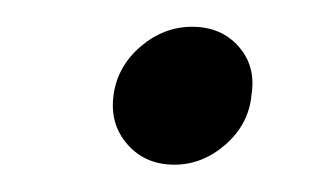

<svg xmlns="http://www.w3.org/2000/svg" viewBox="-20 -428 241 142"><path d="M108.9 -306.2Q87.4 -306.2 74.2 -321.3Q61 -336.4 64 -357.9Q66.9 -378.9 84 -393.6Q101.1 -408.2 122.1 -408.2Q143.6 -408.2 156.5 -393.6Q169.4 -378.9 166 -357.9Q164.1 -336.4 147 -321.3Q129.9 -306.2 108.9 -306.2Z"/></svg>

Font: Human Sans Light
Style: Italic
Weight: 300
Italic angle: -8°
Designer: Tim Radville
Foundry: Continuum
Version: Version 1.000;FEAKit 1.0